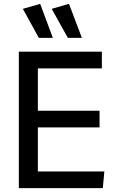

<svg xmlns="http://www.w3.org/2000/svg" viewBox="-20 -979 592 999"><path d="M510 -623H177V-403H498V-316H177V-87H523L515 0H78V-710H510ZM333 -782 249 -933 339 -959 406 -782ZM182 -782 99 -933 189 -959 255 -782Z"/></svg>

Font: Livvic Medium
Style: Regular
Weight: 500
Designer: Jacques Le Bailly, Baron von Fonthausen
Version: Version 1.001; ttfautohint (v1.8.2)